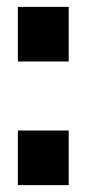

<svg xmlns="http://www.w3.org/2000/svg" viewBox="-20 -539 251 559"><path d="M180 0H32V-159H180ZM32 -519H180V-360H32Z"/></svg>

Font: Non Bureau Extended
Style: Bold
Weight: 700
Width: 7
Designer: Jona Saucedo
Foundry: Non Foundry
Version: Version 1.000; ttfautohint (v1.8.4)